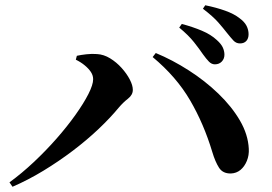

<svg xmlns="http://www.w3.org/2000/svg" viewBox="-20 -774 1040 733"><path d="M755 -566.5Q741.2 -587 720.5 -613.1Q699.9 -639.2 664.2 -668.7L674.1 -682.6Q715.9 -671.4 750.6 -656.8Q785.3 -642.2 807.8 -621.1Q824.2 -606.5 830.5 -592.9Q836.8 -579.2 836.8 -565Q836.8 -549.6 826.7 -539Q816.6 -528.4 800.3 -528.4Q787.8 -528.4 777.7 -538.7Q767.6 -549 755 -566.5ZM846.2 -648.7Q832.4 -666.5 813.2 -688.5Q794 -710.5 754.7 -740.7L763.6 -753.9Q806.2 -745.2 839.9 -733.1Q873.6 -721 893.9 -705Q913.2 -691 921.1 -675.6Q929 -660.2 929 -643.3Q929 -627.2 920.4 -617.7Q911.7 -608.2 896.2 -608.2Q881.5 -608.2 871.3 -619.1Q861.1 -630 846.2 -648.7ZM269.5 -546.1 273.4 -561Q288.5 -564.4 309.8 -566.8Q331.1 -569.2 350.2 -567.6Q376.1 -566.2 400.4 -551.3Q424.7 -536.4 444.4 -514.5Q464.1 -492.5 475.6 -470.2Q487.1 -448 487.1 -431Q487.1 -411.7 468.6 -397.3Q450 -382.8 433.4 -363.2Q401.3 -324.3 356.7 -281.9Q312.1 -239.6 258.3 -198.8Q204.5 -158 145.8 -122.3Q87.2 -86.7 27.8 -61L16.2 -77.9Q62.8 -111.8 109.1 -155.3Q155.4 -198.8 195.9 -244.9Q236.5 -291.1 267.8 -335.1Q299.2 -379.1 317.4 -414.8Q335.6 -450.6 335.6 -471.6Q335.6 -486.3 326.8 -499.5Q317.9 -512.7 303.2 -524.7Q288.6 -536.8 269.5 -546.1ZM861.5 -111.7Q830.7 -111 816.1 -133.8Q801.5 -156.6 790.2 -194.6Q758.1 -301.3 705.7 -391.1Q653.3 -480.9 562.8 -556.2L574.7 -571.6Q638.3 -545.3 700.5 -505.4Q762.7 -465.6 813.7 -416.5Q864.7 -367.4 895.9 -314Q927.1 -260.5 929.8 -206.1Q931.3 -181.6 922.5 -159.9Q913.6 -138.2 898.1 -125.3Q882.6 -112.5 861.5 -111.7Z"/></svg>

Font: Noto Serif SC
Style: Regular
Weight: 200
Designer: Ryoko NISHIZUKA 西塚涼子 (kana & ideographs); Frank Grießhammer (Latin, Greek & Cyrillic); Wenlong ZHANG 张文龙 (bopomofo); San
Foundry: Adobe
Version: Version 2.001;hotconv 1.1.0;makeotfexe 2.6.0